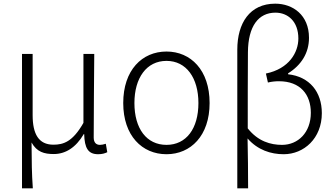

<svg xmlns="http://www.w3.org/2000/svg" viewBox="-20 -828 1827 1047"><path d="M100 199H159C153 111 153 66 152 -51C181 1 221 12 273 12C336 12 393 -22 437 -97H439C441 -20 461 13 515 13C537 13 553 8 565 2L557 -44C543 -40 535 -38 525 -38C505 -38 491 -50 491 -78C491 -225 493 -379 494 -534H435V-158C376 -54 325 -39 271 -39C191 -39 158 -97 158 -200V-534H100Z M888 13C1020 13 1123 -88 1123 -266C1123 -446 1020 -547 888 -547C755 -547 652 -446 652 -266C652 -88 755 13 888 13ZM888 -38C779 -38 713 -127 713 -266C713 -403 779 -496 888 -496C996 -496 1062 -403 1062 -266C1062 -127 996 -38 888 -38Z M1274 199H1333C1333 105 1332 20 1330 -73C1385 -10 1457 13 1527 13C1637 13 1735 -73 1735 -211C1735 -327 1668 -410 1551 -423V-428C1623 -473 1665 -539 1665 -622C1665 -746 1577 -808 1481 -808C1342 -808 1274 -702 1274 -557ZM1518 -38C1456 -38 1387 -57 1331 -128C1331 -268 1331 -404 1332 -543C1333 -686 1390 -759 1482 -759C1549 -759 1607 -712 1607 -618C1607 -543 1557 -453 1430 -427L1441 -378C1461 -383 1482 -385 1501 -385C1618 -385 1675 -312 1675 -213C1675 -105 1605 -38 1518 -38Z"/></svg>

Font: Noto Sans KR Light
Style: Regular
Weight: 300
Designer: Ryoko NISHIZUKA 西塚涼子 (kana, bopomofo & ideographs); Paul D. Hunt (Latin, Greek & Cyrillic); Sandoll Communications 산돌커뮤니
Foundry: Adobe
Version: Version 2.004;hotconv 1.0.118;makeotfexe 2.5.65603